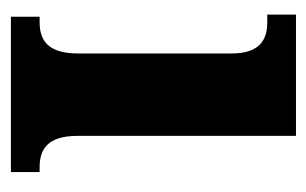

<svg xmlns="http://www.w3.org/2000/svg" viewBox="-128 -448 576 361"><g transform="rotate(90 160.5 -268.0)"><path d="M12 0H304V-54H295C262 -54 236 -68 236 -125V-536H8V-482H23C55 -482 81 -468 81 -415V-126C81 -69 56 -54 22 -54H12Z"/></g></svg>

Font: Noto Serif Condensed ExtraBold
Style: Regular
Weight: 800
Width: 3
Designer: Monotype Design Team
Foundry: Monotype Imaging Inc.
Version: Version 2.013